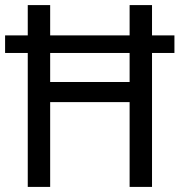

<svg xmlns="http://www.w3.org/2000/svg" viewBox="-21 -734 706 754"><path d="M88 0H176V-333H488V0H576V-526H664V-595H576V-714H488V-595H176V-714H88V-595H-1V-526H88ZM176 -412V-526H488V-412Z"/></svg>

Font: Noto Sans Armenian SemiCondensed
Style: Regular
Weight: 400
Width: 4
Designer: Monotype Design Team
Foundry: Monotype Imaging Inc.
Version: Version 2.008